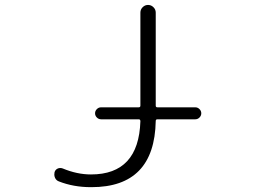

<svg xmlns="http://www.w3.org/2000/svg" viewBox="-20 -774 1040 782"><path d="M391.6 -288.1Q381.8 -288.1 374.5 -295.4Q367.2 -302.7 367.2 -312.5Q367.2 -322.3 374.5 -329.6Q381.8 -336.9 391.6 -336.9H544.9Q551.8 -336.9 551.8 -343.8V-722.7Q551.8 -735.4 561 -744.6Q570.3 -753.9 583 -753.9Q595.7 -753.9 605 -744.6Q614.3 -735.4 614.3 -722.7V-343.8Q614.3 -336.9 621.1 -336.9H775.4Q785.2 -336.9 792.5 -329.6Q799.8 -322.3 799.8 -312.5Q799.8 -302.7 792.5 -295.4Q785.2 -288.1 775.4 -288.1H621.1Q614.3 -288.1 614.3 -281.2Q609.4 -11.7 352.5 -11.7Q351.6 -11.7 350.6 -11.7Q279.3 -11.7 219.7 -35.2Q209 -39.1 204.1 -49.8Q201.2 -56.6 201.2 -62.5Q201.2 -67.4 202.1 -72.3Q205.1 -83 214.8 -87.4Q224.6 -91.8 235.4 -87.9Q293.9 -63.5 350.6 -63.5Q544.9 -63.5 551.8 -280.3Q551.8 -288.1 544.9 -288.1Z"/></svg>

Font: Rounded-X Mgen+ 1mn light
Style: Regular
Weight: 200
Designer: [Source Han Sans]
Ryoko NISHIZUKA  (kana & ideographs); Paul D. Hunt (Latin, Greek & Cyrillic); Wenlong ZHANG  (bopomofo
Version: Version 1.059.20150602